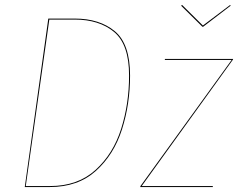

<svg xmlns="http://www.w3.org/2000/svg" viewBox="-20 -755 961 775"><path d="M505 -450Q505 -335 472.5 -233Q440 -131 367.5 -65.5Q295 0 181 0H80L175 -680H282Q382 -680 443.5 -629Q505 -578 505 -450ZM179 -676 84 -4H182Q294 -4 365.5 -69Q437 -134 469 -235Q501 -336 501 -450Q501 -576 440.5 -626Q380 -676 282 -676ZM920 -514 552 -4H839V0H546L547 -4L915 -513H645L646 -517H921ZM911 -732 800 -647H797L711 -732L715 -735L799 -652L909 -735Z"/></svg>

Font: Fira Sans Condensed Four
Style: Italic
Weight: 100
Width: 3
Italic angle: -8°
Designer: bBox Type GmbH & Carrois Corporate GbR & Edenspiekermann AG
Foundry: bBox Type GmbH & Carrois Corporate GbR & Edenspiekermann AG
Version: Version 4.301